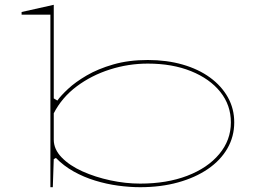

<svg xmlns="http://www.w3.org/2000/svg" viewBox="-20 -765 1061 800"><path d="M190 15V-704H70V-715L204 -745V-355L219 -346Q233 -366 263.5 -394.5Q294 -423 341 -450.5Q388 -478 452 -496.5Q516 -515 596 -515Q675 -515 741 -496Q807 -477 855 -442Q903 -407 929.5 -359.5Q956 -312 956 -255Q956 -196 927.5 -146.5Q899 -97 846.5 -61Q794 -25 722 -5Q650 15 564 15Q520 15 472 8.5Q424 2 376.5 -12.5Q329 -27 287 -50.5Q245 -74 213 -107L204 -102L200 15ZM564 0Q675 0 760 -32.5Q845 -65 893.5 -123Q942 -181 942 -255Q942 -327 898 -382Q854 -437 776 -468.5Q698 -500 596 -500Q515 -500 438 -475.5Q361 -451 299.5 -405Q238 -359 204 -293V-183Q204 -143 237 -109Q270 -75 323.5 -51Q377 -27 440 -13.5Q503 0 564 0Z"/></svg>

Font: Kalnia Expanded Thin
Style: Regular
Weight: 250
Width: 7
Designer: Frida Medrano
Foundry: Frida Medrano
Version: Version 1.105